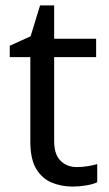

<svg xmlns="http://www.w3.org/2000/svg" viewBox="-20 -679 401 709"><path d="M264 -62Q284 -62 305 -65.5Q326 -69 339 -73V-6Q325 1 299 5.5Q273 10 249 10Q207 10 171.5 -4.5Q136 -19 114 -55Q92 -91 92 -156V-468H16V-510L93 -545L128 -659H180V-536H335V-468H180V-158Q180 -109 203.5 -85.5Q227 -62 264 -62Z"/></svg>

Font: Noto Sans Glagolitic
Style: Regular
Weight: 400
Designer: Monotype Design Team
Foundry: Monotype Imaging Inc.
Version: Version 2.004; ttfautohint (v1.8.4.7-5d5b)